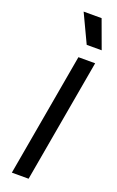

<svg xmlns="http://www.w3.org/2000/svg" viewBox="-178 -981 623 1024"><g transform="rotate(20 133.5 -469.0)"><path d="M163 -700H258L135 0H40ZM106 -938H208L267 -777H182Z"/></g></svg>

Font: Bai Jamjuree Medium
Style: Italic
Weight: 500
Italic angle: -10°
Version: Version 1.000; ttfautohint (v1.6)